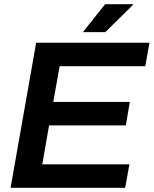

<svg xmlns="http://www.w3.org/2000/svg" viewBox="-20 -888 727 908"><path d="M30 0 151 -686H687L667 -575H262L232 -406H594L575 -295H212L180 -111H592L572 0ZM372 -736 477 -868H609V-865L478 -736Z"/></svg>

Font: Archivo Variable SemiBold
Style: Italic
Weight: 600
Italic angle: -10°
Designer: Hector Gatti
Foundry: Omnibus-Type
Version: Version 2.001